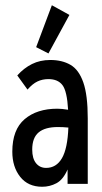

<svg xmlns="http://www.w3.org/2000/svg" viewBox="-20 -702 390 733"><path d="M141 11Q87 11 57 -27Q27 -65 27 -123Q27 -207 74 -247Q121 -287 199 -287Q216 -287 240 -283Q236 -354 218.5 -377Q201 -400 165 -400Q142 -400 123 -391Q104 -382 85 -360L46 -414Q71 -442 102 -457.5Q133 -473 172 -473Q217 -473 249 -454.5Q281 -436 298 -387.5Q315 -339 315 -250V0H238V-55Q221 -16 195.5 -2.5Q170 11 141 11ZM103 -131Q103 -97 117.5 -79Q132 -61 156 -61Q195 -61 216.5 -98Q238 -135 241 -215Q221 -217 201 -217Q152 -217 127.5 -196.5Q103 -176 103 -131ZM165 -498 118 -522 178 -682 245 -645Z"/></svg>

Font: Inconsolata ExtraCondensed SemiBold
Style: Regular
Weight: 600
Width: 2
Monospace: yes
Designer: Raph Levien, Cyreal, Brenton Simpson
Foundry: Raph Levien, Cyreal, Google
Version: Version 3.001; ttfautohint (v1.8.2.53-6de2)